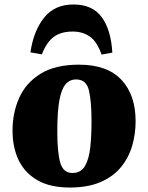

<svg xmlns="http://www.w3.org/2000/svg" viewBox="-20 -822 662 858"><path d="M292 16Q204 16 147.5 -16.5Q91 -49 63.5 -106Q36 -163 36 -238Q36 -317 65.5 -384Q95 -451 160.5 -492Q226 -533 333 -533Q459 -533 522.5 -465.5Q586 -398 586 -280Q586 -223 570.5 -170Q555 -117 520.5 -75Q486 -33 429.5 -8.5Q373 16 292 16ZM304 -49Q342 -49 360 -80.5Q378 -112 383.5 -164.5Q389 -217 389 -281Q389 -368 377.5 -417.5Q366 -467 320 -467Q292 -467 273.5 -446Q255 -425 245.5 -374.5Q236 -324 236 -233Q236 -143 249 -96Q262 -49 304 -49ZM308 -802Q393 -802 434.5 -745.5Q476 -689 482 -587L434 -578Q413 -637 381 -659Q349 -681 305 -681Q252 -681 220 -657Q188 -633 167 -579L116 -588Q130 -684 177 -743Q224 -802 308 -802Z"/></svg>

Font: Literata 36pt ExtraBold
Style: Italic
Weight: 800
Italic angle: -2°
Designer: Latin by Veronika Burian and Jose Scaglione. Greek by Irene Vlachou. Cyrillic by Vera Evstafieva
Foundry: TypeTogether
Version: Version 3.002